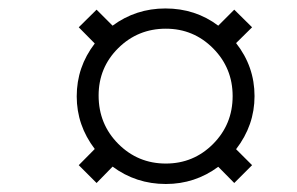

<svg xmlns="http://www.w3.org/2000/svg" viewBox="-20 -558 717 463"><path d="M379.9 -114.3Q308.1 -114.3 251.5 -156.2L212.9 -116.7L169.9 -159.7L208.5 -198.7Q165 -255.9 165 -325.7Q165 -396.5 208.5 -453.1L169.9 -492.2L212.9 -534.7L251.5 -496.1Q307.6 -537.6 378.9 -537.6Q451.2 -537.6 506.3 -496.1L544.9 -534.7L587.9 -492.2L549.3 -454.1Q593.8 -397.5 593.8 -326.2Q593.8 -255.9 549.3 -198.2L587.9 -159.7L544.9 -116.7L506.3 -155.8Q450.2 -114.3 379.9 -114.3ZM379.9 -163.6Q446.8 -163.6 493.9 -210.9Q541 -258.3 541 -326.2Q541 -394 493.9 -441.4Q446.8 -488.8 379.9 -488.8Q312.5 -488.8 265.1 -441.9Q217.8 -395 217.8 -327.6Q217.8 -258.8 265.1 -211.2Q312.5 -163.6 379.9 -163.6Z"/></svg>

Font: Elstob 14pt
Style: Italic
Weight: 400
Italic angle: -20°
Designer: Peter S. Baker
Version: Version 1.015